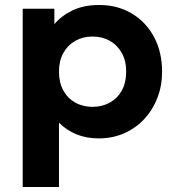

<svg xmlns="http://www.w3.org/2000/svg" viewBox="-20 -540 700 770"><path d="M71 210V-505H198V-443Q227 -477.5 271.8 -498.8Q316.5 -520 378 -520Q451 -520 508 -486.2Q565 -452.5 597.5 -392Q630 -331.5 630 -252.5Q630 -196 611.2 -147.5Q592.5 -99 558.5 -62.5Q524.5 -26 478 -5.5Q431.5 15 375.5 15Q326 15 286.2 -1.5Q246.5 -18 216.5 -48V210ZM351 -111.5Q390 -111.5 420.8 -128.8Q451.5 -146 468.8 -177.5Q486 -209 486 -252.5Q486 -296 468.5 -327.5Q451 -359 420.5 -376.2Q390 -393.5 351 -393.5Q312.5 -393.5 282 -376.2Q251.5 -359 234 -327.5Q216.5 -296 216.5 -252.5Q216.5 -209 233.8 -177.5Q251 -146 281.5 -128.8Q312 -111.5 351 -111.5Z"/></svg>

Font: Geologica Thin Roman SemiBold
Style: Regular
Weight: 600
Version: Version 1.010;gftools[0.9.28]